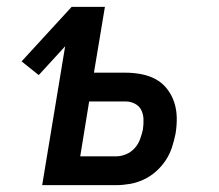

<svg xmlns="http://www.w3.org/2000/svg" viewBox="-20 -540 640 560"><path d="M103 0 170 -405 93 -321 43 -361 189 -520H286L254 -328H347Q370 -328 393 -323.5Q416 -319 435 -308.5Q454 -298 467.5 -280.5Q481 -263 488 -242Q495 -221 495.5 -197.5Q496 -174 492 -150Q488 -130 481.5 -110Q475 -90 463 -72Q451 -54 434.5 -39.5Q418 -25 398.5 -16Q379 -7 358.5 -3.5Q338 0 318 0ZM214 -84H318Q333 -84 347.5 -90Q362 -96 372.5 -107.5Q383 -119 388.5 -134Q394 -149 397 -163V-164Q399 -178 398.5 -192.5Q398 -207 392 -219Q386 -231 373.5 -237.5Q361 -244 347 -244H240Z"/></svg>

Font: Iosevka Md Ex Obl
Style: Regular
Weight: 500
Width: 7
Italic angle: -9°
Monospace: yes
Designer: Belleve Invis
Foundry: Belleve Invis
Version: Version 32.5.0; ttfautohint (v1.8.4)